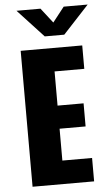

<svg xmlns="http://www.w3.org/2000/svg" viewBox="-60 -946 571 985"><g transform="rotate(-5 225.0 -453.0)"><path d="M67 0V-700H384V-579.5H231V-403.5H365V-284.5H231V-120.5H384V0ZM63.5 -906.5H187L246.5 -830L306.5 -906.5H430L297 -763H196.5Z"/></g></svg>

Font: Trispace Condensed
Style: Bold
Weight: 700
Width: 3
Designer: Tyler Finck
Foundry: Etcetera Type Company
Version: Version 1.210; ttfautohint (v1.8.3)